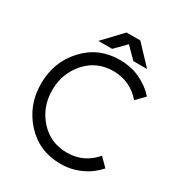

<svg xmlns="http://www.w3.org/2000/svg" viewBox="-204 -1011 1082 1160"><g transform="rotate(30 337.0 -431.5)"><path d="M217 -746H313L387 -821L461 -746H557L435 -875H339ZM389 -712Q240 -712 143 -606Q95 -554 70.5 -490Q46 -426 46 -350Q46 -274 70.5 -210.5Q95 -147 143 -94Q240 12 389 12Q464 12 528 -18Q560 -32 587.5 -52.5Q615 -73 639 -100L583 -156Q506 -66 389 -66Q274 -66 199 -149Q162 -190 143 -240.5Q124 -291 124 -350Q124 -409 143 -459Q162 -509 199 -551Q274 -634 389 -634Q506 -633 583 -544L639 -601Q616 -628 588 -648Q560 -668 528 -683Q496 -698 461 -705Q426 -712 389 -712Z"/></g></svg>

Font: Unageo
Style: Regular
Weight: 400
Designer: Richard Sepsi
Foundry: Richard Sepsi
Version: Version 2.000